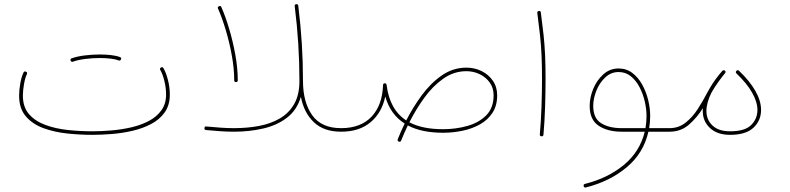

<svg xmlns="http://www.w3.org/2000/svg" viewBox="-20 -629 3692 897"><path d="M69.3 -182.1Q69.3 -209.5 75 -240.5Q80.6 -271.5 89.8 -290Q93.3 -297.9 101.6 -293.9Q109.4 -290.5 105.5 -282.2Q97.7 -267.1 92.3 -237.1Q86.9 -207 86.9 -182.1Q86.9 -128.9 115.5 -95.9Q144 -63 191.7 -45.4Q239.3 -27.8 296.6 -21.7Q354 -15.6 411.6 -15.6Q454.6 -15.6 502.2 -19.8Q549.8 -23.9 594.7 -34.4Q639.6 -44.9 676 -64.2Q712.4 -83.5 734.1 -113.8Q755.9 -144 755.9 -187Q755.9 -218.3 748 -250.5Q740.2 -282.7 729 -301.8Q724.6 -309.1 731.9 -313.5Q739.3 -317.9 743.7 -310.5Q756.3 -288.6 764.9 -254.4Q773.4 -220.2 773.4 -187Q773.4 -137.7 749.5 -104Q725.6 -70.3 686 -49.6Q646.5 -28.8 598.6 -17.8Q550.8 -6.8 502 -2.9Q453.1 1 411.6 1Q355.5 1 295.7 -5.1Q235.8 -11.2 184.3 -29.8Q132.8 -48.3 101.1 -85Q69.3 -121.6 69.3 -182.1ZM310.1 -345.7Q307.1 -354.5 314.9 -356.4Q340.3 -365.7 376 -370.1Q411.6 -374.5 446.3 -374.5Q474.1 -374.5 499 -371.6Q523.9 -368.7 540.5 -362.3Q548.8 -359.4 545.4 -351.6Q544.4 -349.1 541.3 -346.9Q538.1 -344.7 534.7 -346.7Q521 -352.1 497.3 -355Q473.6 -357.9 446.3 -357.9Q412.1 -357.9 377.9 -353.5Q343.8 -349.1 320.8 -340.8Q313.5 -337.9 310.1 -345.7Z M1356.9 -600.1Q1356 -608.4 1363.8 -609.4Q1372.6 -610.4 1373.5 -602.1Q1384.8 -510.3 1390.1 -424.6Q1395.5 -338.9 1395.5 -251Q1395.5 -150.9 1438.7 -90.6Q1481.9 -30.3 1573.2 -30.3H1573.7Q1582 -30.3 1582 -22Q1582 -13.7 1573.7 -13.7H1573.2Q1493.2 -13.7 1446.5 -57.9Q1399.9 -102.1 1385.7 -176.8Q1367.2 -114.7 1320.8 -79.1Q1274.4 -43.5 1209.7 -28.6Q1145 -13.7 1073.2 -13.7Q1043 -13.7 1010 -15.9Q977.1 -18.1 942.4 -21.5Q934.1 -22.5 935.1 -30.8Q936 -39.1 944.3 -38.1Q979 -34.7 1011.2 -32.5Q1043.5 -30.3 1073.2 -30.3Q1134.8 -30.3 1189.7 -40.5Q1244.6 -50.8 1287.4 -75.7Q1330.1 -100.6 1354.5 -143.3Q1378.9 -186 1378.9 -251Q1378.9 -338.4 1373.5 -423.6Q1368.2 -508.8 1356.9 -600.1ZM998.5 -588.9Q995.1 -595.7 1002.4 -599.6Q1010.7 -604 1014.2 -595.7Q1033.7 -551.8 1051 -493.2Q1068.4 -434.6 1079.6 -372.1Q1090.8 -309.6 1090.8 -253.9Q1090.8 -245.6 1082.5 -245.6Q1074.2 -245.6 1074.2 -253.9Q1074.2 -307.6 1063.2 -368.9Q1052.2 -430.2 1034.9 -488Q1017.6 -545.9 998.5 -588.9Z M1565.4 -22Q1565.4 -30.3 1573.7 -30.3Q1665.5 -30.3 1716.1 -84.2Q1766.6 -138.2 1769.5 -231.9V-232.4Q1769.5 -233.9 1770 -234.4Q1770 -234.9 1770 -235.4Q1770.5 -236.3 1771 -236.8Q1771 -236.8 1771.5 -236.8Q1772.9 -239.3 1775.9 -239.7Q1783.2 -241.2 1785.6 -234.4Q1785.6 -234.4 1785.6 -233.9Q1786.1 -233.4 1786.1 -232.4Q1800.3 -116.7 1877.9 -66.4Q1909.2 -127.9 1950.9 -184.6Q1992.7 -241.2 2044.7 -277.1Q2096.7 -313 2159.2 -313Q2197.3 -313 2230 -296.9Q2262.7 -280.8 2282.7 -251.7Q2302.7 -222.7 2302.7 -183.6Q2302.7 -135.7 2281 -102.3Q2259.3 -68.8 2222.9 -48.3Q2186.5 -27.8 2141.6 -18.3Q2096.7 -8.8 2050.3 -8.8Q1949.7 -8.8 1885.3 -43Q1876.5 -24.9 1868.7 -7.1Q1860.8 10.7 1854 27.8Q1850.1 36.1 1842.3 32.2Q1835.4 29.3 1838.4 21Q1845.7 3.4 1853.5 -14.9Q1861.3 -33.2 1870.6 -51.8Q1804.2 -93.8 1779.8 -178.2Q1764.2 -102.5 1711.4 -58.1Q1658.7 -13.7 1573.7 -13.7Q1565.4 -13.7 1565.4 -22ZM2159.2 -296.4Q2100.6 -296.4 2051.3 -261.7Q2002 -227.1 1962.4 -172.4Q1922.9 -117.7 1892.6 -57.6Q1953.1 -25.4 2050.3 -25.4Q2108.9 -25.4 2163.1 -40.5Q2217.3 -55.7 2251.7 -90.3Q2286.1 -125 2286.1 -183.6Q2286.1 -217.8 2268.3 -242.9Q2250.5 -268.1 2221.4 -282.2Q2192.4 -296.4 2159.2 -296.4Z M2490.2 -568.4Q2489.3 -576.7 2497.6 -577.6Q2505.9 -578.6 2506.8 -570.3Q2514.6 -511.7 2519.5 -465.8Q2524.4 -419.9 2526.6 -371.8Q2528.8 -323.7 2528.8 -259.3Q2528.8 -198.7 2526.6 -129.9Q2524.4 -61 2519 0Q2518.1 8.8 2509.8 7.8Q2501 6.8 2502 -1Q2507.3 -61 2509.8 -129.9Q2512.2 -198.7 2512.2 -259.3Q2512.2 -323.2 2510 -370.8Q2507.8 -418.5 2502.9 -464.1Q2498 -509.8 2490.2 -568.4Z M2883.8 -13.7Q2818.8 -13.7 2776.9 -41.5Q2734.9 -69.3 2734.9 -134.3Q2734.9 -172.9 2751.2 -213.1Q2767.6 -253.4 2798.1 -281.2Q2828.6 -309.1 2870.1 -309.1Q2906.7 -309.1 2934.3 -288.1Q2961.9 -267.1 2980.5 -233.4Q2999 -199.7 3008.3 -161.1Q3017.6 -122.6 3017.6 -87.4Q3017.6 -58.1 3012.7 -30.3H3107.9Q3116.2 -30.3 3116.2 -22Q3116.2 -13.7 3107.9 -13.7H3009.3Q2986.8 86.4 2907.7 152.6Q2828.6 218.8 2717.3 246.6Q2709 249 2707 240.7Q2704.6 231.9 2713.4 230Q2819.3 203.6 2894.3 141.8Q2969.2 80.1 2992.2 -13.7ZM2883.8 -30.3H2995.6Q3000.5 -58.1 3000.5 -87.4Q3000.5 -119.1 2992.4 -154.5Q2984.4 -189.9 2968 -221.4Q2951.7 -252.9 2927.2 -272.7Q2902.8 -292.5 2870.1 -292.5Q2834 -292.5 2807.1 -266.8Q2780.3 -241.2 2765.9 -204.6Q2751.5 -168 2751.5 -134.3Q2751.5 -76.2 2788.8 -53.2Q2826.2 -30.3 2883.8 -30.3Z M3099.6 -22Q3099.6 -30.3 3107.9 -30.3Q3150.4 -30.3 3182.6 -55.7Q3214.8 -81.1 3239.5 -119.1Q3264.2 -157.2 3283.7 -195.3Q3289.6 -206.5 3297.4 -219.2Q3318.8 -256.8 3354.5 -297.9Q3356.9 -300.8 3360.8 -300.8Q3364.3 -300.8 3366.7 -298.8Q3372.6 -293.9 3367.2 -287.1Q3367.2 -287.1 3367.2 -287.1Q3367.2 -287.1 3367.2 -287.1Q3352.5 -269.5 3335 -244.9Q3317.4 -220.2 3304.2 -196.8Q3280.3 -149.4 3280.3 -110.4Q3280.3 -69.8 3308.6 -42.7Q3336.9 -15.6 3390.6 -15.6Q3460.9 -15.6 3489.7 -45.2Q3518.6 -74.7 3518.6 -115.2Q3518.6 -152.3 3493.9 -196Q3469.2 -239.7 3420.9 -285.6Q3414.6 -292 3420.4 -297.9Q3426.8 -304.2 3432.6 -298.3Q3482.4 -251 3509 -204.3Q3535.6 -157.7 3535.6 -115.2Q3535.6 -65.9 3500.2 -32.5Q3464.8 1 3390.6 1Q3331.5 1 3297.4 -30.5Q3263.2 -62 3263.2 -110.4Q3263.2 -116.7 3263.7 -123.5Q3236.8 -80.1 3199 -46.9Q3161.1 -13.7 3107.9 -13.7Q3099.6 -13.7 3099.6 -22Z"/></svg>

Font: Mikhak-FD Thin
Style: Regular
Weight: 100
Designer: Amin Abedi
Version: Version 3.2